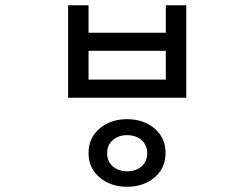

<svg xmlns="http://www.w3.org/2000/svg" viewBox="-20 -729 960 733"><path d="M465 -274Q528 -274 570 -238.5Q612 -203 612 -145Q612 -87 570 -51.5Q528 -16 465 -16Q403 -16 360.5 -51.5Q318 -87 318 -144Q318 -203 360.5 -238.5Q403 -274 465 -274ZM465 -213Q432 -213 410.5 -194Q389 -175 389 -144Q389 -113 410.5 -94Q432 -75 465 -75Q499 -75 520.5 -94Q542 -113 542 -144Q542 -175 520.5 -194Q499 -213 465 -213ZM240 -709H318V-604H613V-709H691V-356H240ZM318 -535V-425H613V-535Z"/></svg>

Font: lkorean15
Style: Book
Weight: 400
Designer: Jelle Bosma - Monotype Design Team
Foundry: Monotype Imaging Inc.
Version: Version 2.003